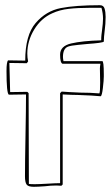

<svg xmlns="http://www.w3.org/2000/svg" viewBox="-20 -713 426 738"><path d="M197 0Q175 0 152 3Q124 5 110 5Q88 5 82 -4Q76 -13 76 -35Q76 -88 78 -192Q80 -296 80 -350L14 -349Q5 -354 5 -440Q5 -475 11 -481L77 -480Q77 -578 117 -624.5Q157 -671 214 -682Q271 -693 364 -693Q378 -693 382 -680Q386 -667 386 -648Q386 -633 385 -621Q384 -609 383 -601Q379 -569 379 -553Q374 -548 316 -544Q307 -543 280 -540.5Q253 -538 242 -534Q222 -527 222 -494Q222 -488 224 -478H373Q379 -479 379 -428V-419Q379 -405 375.5 -375Q372 -345 367 -343Q338 -346 279 -348Q259 -348 221 -350V-4L216 1ZM163 -7Q195 -9 211 -9V-355L217 -361Q241 -359 289 -357Q326 -357 362 -354Q365 -360 365 -396L364 -450Q364 -456 366 -468H220Q211 -472 211 -503Q211 -536 253.5 -546Q296 -556 369 -558Q369 -570 370 -579Q371 -588 372 -595Q376 -625 376 -641Q376 -662 370 -683H325Q279 -683 244 -679Q209 -675 181 -662Q138 -643 111.5 -599.5Q85 -556 85 -507Q85 -492 88 -477L83 -470L16 -471L19 -359L85 -360Q85 -360 90 -355L91 -6Q98 -5 114 -5Q129 -5 163 -7Z"/></svg>

Font: Londrina Outline
Style: Regular
Weight: 400
Designer: Marcelo Magalhaes
Foundry: Marcelo Magalhães
Version: Version 1.002